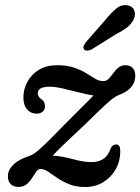

<svg xmlns="http://www.w3.org/2000/svg" viewBox="-20 -725 552 755"><path d="M453 -130.5Q453 -91.5 435 -59.5Q417 -27.5 385.8 -8.5Q354.5 10.5 315 10.5Q279.5 10.5 252.8 -0.2Q226 -11 205.8 -25Q185.5 -39 169.5 -49.8Q153.5 -60.5 139 -60.5Q130 -60.5 122.5 -50Q115 -39.5 106.2 -25.2Q97.5 -11 84.8 -0.5Q72 10 52 10Q33.5 10 22.2 -0.8Q11 -11.5 11 -32Q11 -56 32.2 -77.2Q53.5 -98.5 100 -113.5Q111 -118 125 -129.2Q139 -140.5 163.8 -164.5Q188.5 -188.5 230 -231.5Q276 -278 304.2 -305.8Q332.5 -333.5 347.5 -349.5Q324.5 -353 292.2 -361.2Q260 -369.5 228.2 -376.8Q196.5 -384 175 -384Q128.5 -384 128.5 -357.5Q128.5 -352.5 132 -346Q135.5 -339.5 144 -333.5Q151 -329.5 154 -321.5Q157 -313.5 157 -305.5Q157 -293 147.2 -285.5Q137.5 -278 124.5 -278Q101 -278 86.5 -294.8Q72 -311.5 72 -341.5Q72 -374.5 87.8 -403.5Q103.5 -432.5 133 -450.5Q162.5 -468.5 204.5 -468.5Q244 -468.5 271.5 -459Q299 -449.5 318.8 -437.2Q338.5 -425 354.2 -415.5Q370 -406 386.5 -406Q398.5 -406 407.5 -415.5Q416.5 -425 425.2 -437.2Q434 -449.5 445.2 -459Q456.5 -468.5 473.5 -468.5Q492.5 -468.5 502.5 -456.8Q512.5 -445 512 -425.5Q510.5 -374.5 447.5 -351.5Q429 -344.5 398.8 -316.8Q368.5 -289 314.5 -236Q257.5 -182.5 230 -156.2Q202.5 -130 187.5 -113Q224 -111 266.5 -99.2Q309 -87.5 341.5 -87.5Q367 -87.5 386.2 -100Q405.5 -112.5 416 -143Q420 -151 425.8 -154Q431.5 -157 437.5 -157Q453 -157 453 -130.5ZM394.5 -647Q417.5 -675.5 438 -692Q458.5 -708.5 482.5 -704Q502 -700 508 -684.2Q514 -668.5 506.5 -650.5Q498.5 -632.5 482 -619Q465.5 -605.5 438.5 -592L338.5 -529.5Q330.5 -526 322.2 -526Q314 -526 310.5 -531Q306 -537 309.2 -544.8Q312.5 -552.5 319 -560.5Z"/></svg>

Font: Fraunces 9pt S100
Style: Italic
Weight: 400
Italic angle: -16°
Version: Version 1.000; ttfautohint (v1.8.3)